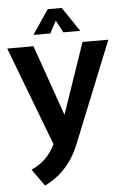

<svg xmlns="http://www.w3.org/2000/svg" viewBox="-60 -741 649 998"><g transform="rotate(-5 264.0 -242.0)"><path d="M0 -512.7H137.2L266.6 -143.6L393.1 -512.7H527.8L314.9 15.1Q258.3 154.8 133.8 213.9L71.3 125.5Q157.2 87.9 196.3 2.9ZM227.5 -698.2H300.8L386.2 -571.3H298.3L264.2 -634.8L230 -571.3H142.1Z"/></g></svg>

Font: SansationBold
Style: Bold
Weight: 700
Designer: Bernd Montag
Version: Version 1.301